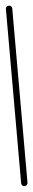

<svg xmlns="http://www.w3.org/2000/svg" viewBox="-53 -731 130 753"><g transform="rotate(-5 12.5 -355.0)"><path d="M0 -13H25V-698H0ZM13 -25Q9 -25 6 -23.5Q3 -22 1.5 -19Q0 -16 0 -13Q0 -9 1.5 -6Q3 -3 6 -1.5Q9 0 13 0Q16 0 19 -1.5Q22 -3 23.5 -6Q25 -9 25 -13Q25 -16 23.5 -19Q22 -22 19 -23.5Q16 -25 13 -25ZM13 -710Q9 -710 6 -708.5Q3 -707 1.5 -704Q0 -701 0 -698Q0 -694 1.5 -691Q3 -688 6 -686.5Q9 -685 13 -685Q16 -685 19 -686.5Q22 -688 23.5 -691Q25 -694 25 -698Q25 -701 23.5 -704Q22 -707 19 -708.5Q16 -710 13 -710Z"/></g></svg>

Font: Wavefont Thin
Style: Regular
Weight: 100
Monospace: yes
Version: Version 3.005;gftools[0.9.33]